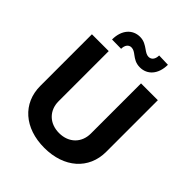

<svg xmlns="http://www.w3.org/2000/svg" viewBox="-257 -1085 1242 1242"><g transform="rotate(45 364.5 -464.0)"><path d="M512.4 -727.3V-268.1C512.4 -185 454.2 -125 364.7 -125C275.6 -125 217 -185 217 -268.1V-727.3H63.2V-255C63.2 -95.9 183.2 10.3 364.7 10.3C545.5 10.3 666.2 -95.9 666.2 -255V-727.3ZM263.1 -794.4C263.1 -827.4 279.5 -848.4 304 -848.4C322.8 -848.4 337 -838.1 352.6 -826.3C372.5 -811.8 395.2 -794.7 435 -795.1C499.3 -795.5 549.7 -845.5 550.4 -935.4L467.7 -937.9C467.3 -905.2 452.8 -883.2 425.4 -882.8C407.7 -882.8 392.8 -893.1 376.4 -904.8C355.1 -919.4 331.3 -936.4 294.4 -936.1C229.8 -935.7 179 -885.7 179 -795.5Z"/></g></svg>

Font: Karasuma Gothic
Style: Bold
Weight: 700
Designer: Rasmus Andersson / Ryoko Nishizuka
Foundry: Genbu
Version: Version 1.00